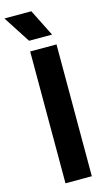

<svg xmlns="http://www.w3.org/2000/svg" viewBox="-175 -995 577 1041"><g transform="rotate(-15 113.0 -474.5)"><path d="M55.3 0V-740H203.1V0ZM64.6 -797.5 -33.3 -948.9H117.8L193.7 -797.5Z"/></g></svg>

Font: Encode Sans SC Condensed Thin
Style: Regular
Weight: 100
Width: 3
Designer: Multiple Designers
Foundry: Impallari Type
Version: Version 3.002